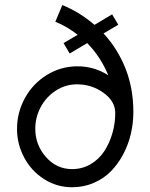

<svg xmlns="http://www.w3.org/2000/svg" viewBox="-20 -747 608 776"><path d="M48.8 -226.1Q48.8 -293 81.1 -351.3Q113.3 -409.7 169.9 -444.3Q226.6 -479 293 -479Q360.8 -479 417.5 -442.9Q387.2 -517.1 332.5 -572.8L261.7 -530.8L236.8 -572.8L293.9 -606.4Q250.5 -640.1 203.6 -659.2L231.9 -726.6Q302.7 -697.8 361.8 -646.5L433.1 -689L458 -647L398.4 -611.8Q455.1 -550.8 487.1 -470.5Q519 -390.1 519 -294.4Q519 -249.5 508.8 -205.8Q498.5 -162.1 477.8 -123Q457 -84 428 -54.4Q398.9 -24.9 358.4 -7.6Q317.9 9.8 271 9.8Q210 9.8 158.4 -22.9Q106.9 -55.7 77.9 -109.9Q48.8 -164.1 48.8 -226.1ZM122.6 -226.6Q122.6 -161.1 165.8 -112.3Q209 -63.5 271 -63.5Q312.5 -63.5 346.4 -83.5Q380.4 -103.5 401.6 -136.2Q422.9 -168.9 434.3 -208.7Q445.8 -248.5 445.8 -290Q445.8 -337.9 398.2 -372.1Q350.6 -406.2 291.5 -406.2Q245.1 -406.2 206.1 -381.1Q167 -356 144.8 -314.7Q122.6 -273.4 122.6 -226.6Z"/></svg>

Font: Eligible
Style: Regular
Weight: 500
Version: Version 1.1